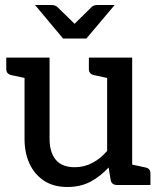

<svg xmlns="http://www.w3.org/2000/svg" viewBox="-20 -739 635 767"><path d="M249 8Q194 8 156 -17Q118 -42 98 -85Q78 -128 78 -185V-509H178V-185Q178 -130 203 -100.5Q228 -71 279 -71Q316 -71 348.5 -88Q381 -105 408 -136V-509H508V0H448Q426 0 422 -20L414 -70Q382 -35 342 -13.5Q302 8 249 8ZM480 0 492 -85 561 -70Q571 -68 576 -62Q581 -56 581 -46V0ZM107 -509 95 -424 25 -439Q16 -441 10.5 -447Q5 -453 5 -463V-509ZM437 -509 425 -424 355 -439Q346 -441 340.5 -447Q335 -453 335 -463V-509ZM438 -719 325 -585H232L120 -719H186Q199 -719 208 -712L278 -644L347 -712Q350 -715 356 -717Q362 -719 369 -719Z"/></svg>

Font: Aleo Medium
Style: Regular
Weight: 500
Designer: Alessio Laiso
Foundry: Alessio Laiso
Version: Version 2.001;gftools[0.9.29]